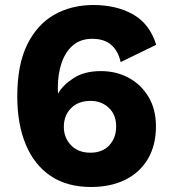

<svg xmlns="http://www.w3.org/2000/svg" viewBox="-20 -735 680 767"><path d="M344 12Q248 12 182.5 -32Q117 -76 83 -157.5Q49 -239 49 -350Q49 -476 88.5 -556.5Q128 -637 196.5 -676Q265 -715 353 -715Q445 -715 511.5 -677.5Q578 -640 604 -556L462 -487Q452 -532 424 -556Q396 -580 349 -580Q302 -580 271.5 -554Q241 -528 226 -483.5Q211 -439 211 -385Q211 -381 211 -375Q211 -369 212 -361Q229 -393 272.5 -422Q316 -451 383 -451Q444 -451 493.5 -424.5Q543 -398 573 -348.5Q603 -299 603 -230Q603 -155 571 -100.5Q539 -46 480.5 -17Q422 12 344 12ZM341 -125Q389 -125 416.5 -154.5Q444 -184 444 -230Q444 -277 414.5 -304.5Q385 -332 342 -332Q293 -332 264 -303Q235 -274 235 -228Q235 -185 263.5 -155Q292 -125 341 -125Z"/></svg>

Font: Prodigy Sans
Style: Bold
Weight: 700
Designer: Wei Huang
Foundry: Wei Huang
Version: Version 1.003; ttfautohint (v1.8.3)